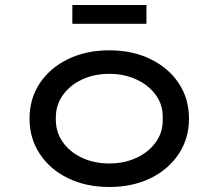

<svg xmlns="http://www.w3.org/2000/svg" viewBox="-20 -737 873 767"><path d="M417 10Q324 10 252 -25Q180 -60 139 -122Q98 -184 98 -263Q98 -343 139 -404.5Q180 -466 252 -501Q324 -536 417 -536Q509 -536 581 -501Q653 -466 694 -404.5Q735 -343 735 -263Q735 -184 694 -122Q653 -60 581 -25Q509 10 417 10ZM417 -84Q477 -84 526 -107Q575 -130 603.5 -170.5Q632 -211 630 -263Q632 -316 603.5 -356Q575 -396 526 -419Q477 -442 417 -442Q356 -442 307 -419Q258 -396 230 -355.5Q202 -315 203 -263Q202 -211 230 -170.5Q258 -130 307 -107Q356 -84 417 -84ZM269 -642V-717H565V-642Z"/></svg>

Font: Lexend Mega
Style: Regular
Weight: 400
Designer: Bonnie Shaver-Troup, Thomas Jockin
Foundry: Lexend
Version: Version 1.007